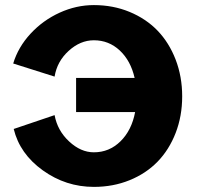

<svg xmlns="http://www.w3.org/2000/svg" viewBox="-20 -731 790 759"><path d="M280.8 -422.9H512.2Q496.6 -491.2 453.4 -531.5Q410.2 -571.8 351.1 -571.8Q297.4 -571.8 251.5 -530Q205.6 -488.3 195.8 -428.2L32.2 -480Q51.8 -544.9 100.8 -597.9Q149.9 -650.9 215.8 -680.9Q281.7 -710.9 351.1 -710.9Q426.8 -710.9 491.9 -684.1Q557.1 -657.2 602.8 -609.9Q648.4 -562.5 674.3 -495.4Q700.2 -428.2 700.2 -350.1Q700.2 -272 674.3 -205.3Q648.4 -138.7 602.8 -91.8Q557.1 -44.9 492.2 -18.6Q427.2 7.8 351.1 7.8Q240.2 7.8 149.2 -57.6Q58.1 -123 34.2 -221.2L195.8 -275.9Q207 -214.8 253.2 -171.9Q299.3 -128.9 351.1 -128.9Q412.1 -128.9 456.3 -172.4Q500.5 -215.8 514.2 -288.1H280.8Z"/></svg>

Font: LT Superior Black
Style: Regular
Weight: 900
Designer: Daniel Lyons
Foundry: LyonsType
Version: Version 2.005